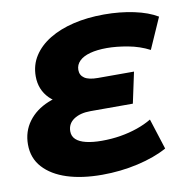

<svg xmlns="http://www.w3.org/2000/svg" viewBox="-81 -794 875 887"><g transform="rotate(-10 356.5 -350.0)"><path d="M328 14Q234 14 164 -8.5Q94 -31 54 -75Q14 -119 14 -183Q14 -244 48 -290Q82 -336 141.5 -360.5Q201 -385 276 -385L272 -339Q189 -339 146.5 -381.5Q104 -424 104 -487Q104 -540 131 -582Q158 -624 206.5 -653.5Q255 -683 320.5 -698.5Q386 -714 464 -714Q539 -714 604.5 -700Q670 -686 713 -660L649 -515Q603 -539 549 -549Q495 -559 450 -559Q404 -559 371 -550Q338 -541 320.5 -523.5Q303 -506 303 -482Q303 -457 323 -443.5Q343 -430 386 -430H555L524 -285H325Q277 -285 247 -265Q217 -245 217 -209Q217 -186 233 -171Q249 -156 280 -148.5Q311 -141 354 -141Q400 -141 442 -148Q484 -155 521.5 -168Q559 -181 589 -199L635 -55Q577 -23 496 -4.5Q415 14 328 14Z"/></g></svg>

Font: Montserrat Thin ExtraBold
Style: Italic
Weight: 800
Italic angle: -11.3°
Version: Version 9.000